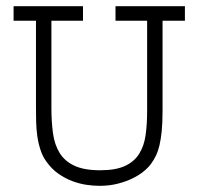

<svg xmlns="http://www.w3.org/2000/svg" viewBox="-20 -583 640 620"><path d="M248 -516.1H146V-233.9Q146 -189.9 151.1 -152.8Q156.2 -115.7 172.6 -89.1Q189 -62.5 220.2 -47.9Q251.5 -33.2 303.2 -33.2Q353.5 -33.2 383.5 -47.1Q413.6 -61 429.4 -86.4Q445.3 -111.8 450.2 -146.7Q455.1 -181.6 455.1 -224.1V-516.1H353V-563H577.1V-516.1H504.9V-224.1Q504.9 -186.5 502.2 -159.7Q499.5 -132.8 494.9 -113.5Q490.2 -94.2 483.6 -80.6Q477.1 -66.9 469.2 -56.2Q461.4 -44.4 446.3 -31.5Q431.2 -18.6 409.7 -7.8Q388.2 2.9 360.8 10Q333.5 17.1 301.3 17.1Q282.7 17.1 260 13.9Q237.3 10.7 213.9 2Q190.4 -6.8 168.7 -22Q147 -37.1 129.9 -61Q117.2 -78.6 110.4 -100.1Q103.5 -121.6 100.3 -144.5Q97.2 -167.5 96.7 -190.4Q96.2 -213.4 96.2 -233.9V-516.1H23.9V-563H248Z"/></svg>

Font: Ethiopic Sadiss
Style: Regular
Weight: 400
Designer: abass alamnehe
Foundry: Senamirmir Project
Version: Version 5.100